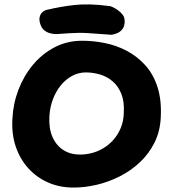

<svg xmlns="http://www.w3.org/2000/svg" viewBox="-20 -840 782 867"><path d="M312 7Q249 7 197 -16Q145 -39 107.5 -80.5Q70 -122 51 -178.5Q32 -235 36 -303Q39 -371 63 -434Q87 -497 128.5 -547Q170 -597 226.5 -626.5Q283 -656 351 -656Q402 -656 454 -645.5Q506 -635 552.5 -610.5Q599 -586 635.5 -546Q672 -506 691 -447.5Q710 -389 706 -310Q703 -246 677.5 -195.5Q652 -145 611.5 -107Q571 -69 520.5 -43.5Q470 -18 416.5 -5.5Q363 7 312 7ZM342 -142Q368 -142 395 -149Q422 -156 447 -171Q472 -186 492 -208.5Q512 -231 525 -261.5Q538 -292 539 -330Q542 -381 528 -416Q514 -451 489 -472.5Q464 -494 432 -503.5Q400 -513 367 -513Q335 -513 306 -497.5Q277 -482 254.5 -454.5Q232 -427 218.5 -390.5Q205 -354 203 -314Q200 -260 217 -221.5Q234 -183 266 -162.5Q298 -142 342 -142ZM543 -744Q543 -722 533.5 -709.5Q524 -697 512 -691.5Q500 -686 491 -684.5Q482 -683 482 -683Q440 -686 413.5 -688Q387 -690 368.5 -691Q350 -692 333 -691.5Q316 -691 293 -690Q270 -689 234 -686Q234 -686 225.5 -686.5Q217 -687 204 -690.5Q191 -694 179.5 -703.5Q168 -713 162 -731Q156 -750 159 -762.5Q162 -775 169 -782.5Q176 -790 182.5 -792.5Q189 -795 189 -795Q223 -803 254 -808.5Q285 -814 317 -817.5Q349 -821 388 -820Q427 -819 479 -812Q479 -812 488.5 -808Q498 -804 511 -795Q524 -786 533.5 -774Q543 -762 543 -744Z"/></svg>

Font: Sour Gummy
Style: Bold
Weight: 700
Designer: Stefie Justprince
Foundry: Eifetstype
Version: Version 1.000